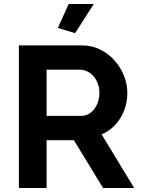

<svg xmlns="http://www.w3.org/2000/svg" viewBox="-20 -936 705 956"><path d="M354 -771 268 -797 322 -916H447ZM74 0V-710H388Q437 -710 478.5 -689.5Q520 -669 550 -635.5Q580 -602 597 -559.5Q614 -517 614 -474Q614 -405 579.5 -348.5Q545 -292 486 -267L648 0H493L348 -238H212V0ZM212 -359H385Q404 -359 420.5 -368Q437 -377 449 -392.5Q461 -408 468 -429Q475 -450 475 -474Q475 -499 467 -520Q459 -541 445.5 -556.5Q432 -572 414.5 -580.5Q397 -589 379 -589H212Z"/></svg>

Font: Oxford Sans
Style: Bold
Weight: 700
Designer: Matt McInerney, Pablo Impallari, Rodrigo Fuenzalida
Foundry: Matt McInerney, Pablo Impallari, Rodrigo Fuenzalida
Version: Version 3.000g; ttfautohint (v1.5) -l 8 -r 28 -G 28 -x 14 -D